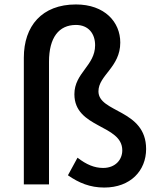

<svg xmlns="http://www.w3.org/2000/svg" viewBox="-20 -828 708 862"><path d="M448 14C566 14 636 -62 636 -159C636 -338 422 -321 422 -418C422 -490 520 -526 520 -637C520 -729 450 -808 321 -808C168 -808 87 -711 87 -569V0H200V-551C200 -659 244 -716 321 -716C377 -716 407 -677 407 -625C407 -533 314 -501 314 -405C314 -251 529 -270 529 -153C529 -111 498 -74 443 -74C404 -74 368 -89 328 -120L285 -41C334 -7 384 14 448 14Z"/></svg>

Font: Noto Sans CJK TC Medium
Style: Regular
Weight: 500
Designer: Ryoko NISHIZUKA 西塚涼子 (kana, bopomofo & ideographs); Paul D. Hunt (Latin, Greek & Cyrillic); Sandoll Communications 산돌커뮤니
Foundry: Adobe
Version: Version 2.004;hotconv 1.0.118;makeotfexe 2.5.65603